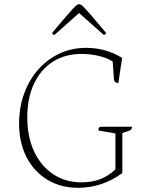

<svg xmlns="http://www.w3.org/2000/svg" viewBox="-20 -883 711 915"><path d="M353 12Q269 12 205.5 -26.5Q142 -65 106.5 -134Q71 -203 71 -294Q71 -371 95 -437Q119 -503 162.5 -552Q206 -601 264 -628Q322 -655 391 -655Q484 -655 562 -607L544 -487Q532 -489 528 -493Q524 -497 523 -505L517 -590Q491 -607 451 -616.5Q411 -626 369 -626Q290 -626 232 -589Q174 -552 142 -484Q110 -416 110 -324Q110 -231 142.5 -161.5Q175 -92 233 -53Q291 -14 369 -14Q467 -14 530 -76V-247L449 -261Q449 -272 452.5 -275.5Q456 -279 466 -279H609Q609 -271 606 -267Q603 -263 593 -259L563 -249V-58Q466 12 353 12ZM357 -863Q361 -863 367 -859.5Q373 -856 385 -843Q397 -830 421 -802.5Q445 -775 485 -727Q485 -717 474 -717L357 -821L240 -717Q229 -717 229 -727Q269 -775 293 -802.5Q317 -830 329 -843Q341 -856 347 -859.5Q353 -863 357 -863Z"/></svg>

Font: Petrona Thin
Style: Regular
Weight: 100
Designer: Ringo R. Seeber
Foundry: Ringo R. Seeber
Version: Version 2.001; ttfautohint (v1.8.3)